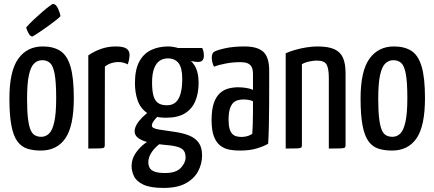

<svg xmlns="http://www.w3.org/2000/svg" viewBox="-20 -742 2170 959"><path d="M184 10Q146.1 10 116.6 0.7Q87.2 -8.6 67.1 -35.6Q47.1 -62.6 37.1 -114.1Q27 -165.6 27 -249.9Q27 -387.4 71.3 -448.7Q115.5 -510 193.4 -510Q246.3 -510 280.7 -488.1Q315 -466.3 331.8 -410.3Q348.7 -354.2 348.7 -252.5Q348.7 -112.8 306.7 -51.4Q264.6 10 184 10ZM186.3 -58.7Q208.3 -58.7 224.9 -74.5Q241.5 -90.3 251 -132.3Q260.6 -174.3 260.6 -252Q260.6 -331.8 253 -372.5Q245.4 -413.3 230 -427.3Q214.6 -441.3 190.5 -441.3Q168.2 -441.3 151.1 -425.6Q134 -409.9 124.6 -368Q115.2 -326.2 115.2 -248.1Q115.2 -186.6 120 -148.6Q124.7 -110.6 133.5 -91.4Q142.2 -72.2 155.9 -65.4Q169.5 -58.7 186.3 -58.7ZM141.9 -559.6Q132.9 -559.6 125.5 -571Q118.2 -582.5 114.4 -593.6Q110.6 -604.7 110.6 -604.7Q127.8 -624.5 149.4 -644.8Q171 -665.2 191.8 -683Q212.6 -700.8 227.2 -711.6Q241.8 -722.4 244.4 -722.4Q258.8 -722.4 269.1 -700.8Q279.4 -679.3 282 -661.2Q276.2 -654 258.5 -640.3Q240.9 -626.6 218.8 -610.6Q196.7 -594.6 175.7 -580.6Q154.8 -566.6 141.9 -559.6Z M421 0V-465.4Q450.2 -485.8 485.1 -497.9Q520.1 -510 557.2 -510Q596 -510 611.5 -499.4Q627 -488.8 627 -468.1Q627 -460.2 625 -446.8Q623 -433.4 617.7 -420.4Q607.4 -426.1 595.4 -429.2Q583.5 -432.2 570.2 -432.2Q553.4 -432.2 536 -426.7Q518.5 -421.1 503.9 -409.6L503.3 -16.5Q503.3 -8.2 499.8 -4.9Q496.4 -1.6 479.1 -0.8Q461.8 0 421 0Z M797.6 196.7Q730.6 196.7 696 180.1Q661.3 163.5 649.3 138.3Q637.3 113.2 637.3 87.5Q637.3 53 657 23.5Q676.6 -6 707.3 -28.4Q738 -50.8 771.7 -61.4L801.8 -36.8Q782.7 -28.8 763.8 -11.9Q744.9 4.9 732.9 26Q720.9 47 720.9 68.7Q720.9 84.3 727.5 96.4Q734.1 108.6 752.7 115.4Q771.4 122.2 805.3 122.2Q858.9 122.2 883 96.6Q907 71 907 44.6Q907 21.9 897 9.3Q887 -3.3 862.3 -9.8Q837.6 -16.3 793.7 -19.3Q752.1 -23.4 719.8 -31.4Q687.6 -39.4 669.7 -53.2Q651.7 -67.1 652.4 -87.1Q653 -103.4 663.1 -120.9Q673.2 -138.4 691.7 -156.7Q710.2 -175 734.6 -191.8L785.1 -174.6Q779.1 -171.5 767.9 -160.8Q756.7 -150.2 747.6 -137.6Q738.6 -125 738.6 -114.3Q738.6 -100.9 772.5 -95.2Q806.5 -89.4 856.6 -82.7Q896.5 -76.8 926 -64.6Q955.5 -52.3 972.4 -29.2Q989.3 -6.1 989.3 33.9Q989.3 76.9 969.1 114.2Q948.9 151.5 906.9 174.1Q864.9 196.7 797.6 196.7ZM810 -154Q749.5 -154 715.5 -177.2Q681.5 -200.5 667.7 -239.8Q654 -279.2 654 -326.8Q654 -393.2 675.2 -433.4Q696.4 -473.5 734 -491.8Q771.7 -510 820.5 -510Q832.5 -510 848.9 -507.2Q865.3 -504.4 879.3 -498.7L895.7 -462.7Q930.5 -448.9 951.2 -415.9Q972 -383 972 -328.6Q972 -276 955.5 -236.9Q939 -197.7 903.5 -175.8Q868 -154 810 -154ZM814.3 -216.2Q840.6 -216.2 857.3 -230.9Q874 -245.5 882.2 -275.2Q890.3 -304.8 890.3 -348.1Q890.3 -402.8 872 -426.6Q853.7 -450.4 817.3 -450.4Q795.8 -450.4 777.9 -438.6Q760 -426.7 749.8 -400.3Q739.5 -373.9 739.5 -329.4Q739.5 -294 745.3 -268.4Q751 -242.8 767.1 -229.5Q783.1 -216.2 814.3 -216.2ZM970 -432.5Q955 -432.5 933.8 -437.5Q912.6 -442.6 891.8 -449.2Q870.9 -455.9 857.3 -460.9Q843.8 -465.9 843.8 -465.9L835.3 -502.4H989.9Q993.1 -496.6 995.7 -487.1Q998.3 -477.7 998.3 -463.6Q998.3 -447.3 990.6 -439.9Q982.9 -432.5 970 -432.5Z M1179.9 10Q1152.2 10.4 1126.7 5.7Q1101.2 1.1 1080.9 -14.2Q1060.5 -29.5 1048.7 -60Q1036.8 -90.5 1036.8 -142.1Q1036.8 -194.2 1047.9 -226.5Q1059 -258.8 1078.1 -276.3Q1097.3 -293.8 1121.1 -299.9Q1145 -306.1 1170.1 -306.1Q1186.4 -306.1 1207.6 -303.2Q1228.9 -300.4 1243.6 -292.8Q1243.6 -292.8 1243.6 -306.8Q1243.6 -320.8 1243.6 -339.4Q1243.6 -358 1243.6 -372Q1243.6 -395.6 1236.5 -408.4Q1229.3 -421.1 1215.5 -426.4Q1201.8 -431.6 1181.6 -431.6Q1143.3 -431.6 1107.2 -424.7Q1071.1 -417.8 1048.9 -408.8Q1042.3 -421.3 1040 -433.8Q1037.8 -446.3 1037.8 -455.5Q1037.8 -463.1 1040.4 -471.1Q1043 -479.2 1048.6 -482.8Q1061.7 -491.1 1103 -500.6Q1144.3 -510 1201.5 -510Q1265.9 -510 1295.3 -483.2Q1324.6 -456.4 1324.6 -388.4V-334.7Q1324.6 -277.7 1324.3 -220.3Q1323.9 -162.9 1322.9 -112.6Q1321.9 -62.2 1319.3 -24.1Q1298.9 -11.9 1263.8 -1Q1228.7 10 1179.9 10ZM1187.5 -58Q1204 -58 1219.1 -63.2Q1234.1 -68.3 1240.2 -74.7Q1241.6 -91.4 1242.4 -119Q1243.3 -146.6 1243.5 -177.9Q1243.6 -209.2 1243.6 -236.2Q1233.7 -241.2 1220.4 -243.2Q1207.1 -245.2 1196.5 -245.2Q1181.5 -245.2 1167.9 -241.5Q1154.4 -237.9 1144 -227.3Q1133.7 -216.7 1127.7 -196.8Q1121.7 -176.9 1121.7 -144.4Q1121.7 -116.9 1126.4 -100Q1131 -83.1 1139.8 -73.7Q1148.6 -64.3 1160.9 -61.2Q1173.2 -58 1187.5 -58Z M1407 0V-475.9Q1426.9 -485 1453.7 -492.7Q1480.5 -500.4 1509.8 -505.2Q1539.1 -510 1565.5 -510Q1618.3 -510 1648.9 -496.7Q1679.5 -483.5 1692.7 -454.2Q1706 -425 1706 -376.4V-16.5Q1706 -8.2 1702.1 -4.9Q1698.2 -1.6 1680.8 -0.8Q1663.5 0 1622.4 0V-352.3Q1622.4 -399.4 1611.3 -419.4Q1600.2 -439.4 1562.6 -439.4Q1546.3 -439.4 1525.2 -435Q1504.1 -430.6 1488 -421.4V-16.5Q1488 -8.2 1484.4 -4.9Q1480.8 -1.6 1463.8 -0.8Q1446.8 0 1407 0Z M1938 10Q1900.1 10 1870.6 0.7Q1841.2 -8.6 1821.1 -35.6Q1801.1 -62.6 1791.1 -114.1Q1781 -165.6 1781 -249.9Q1781 -387.4 1825.3 -448.7Q1869.5 -510 1947.4 -510Q2000.3 -510 2034.7 -488.1Q2069 -466.3 2085.8 -410.3Q2102.7 -354.2 2102.7 -252.5Q2102.7 -112.8 2060.7 -51.4Q2018.6 10 1938 10ZM1940.3 -58.7Q1962.3 -58.7 1978.9 -74.5Q1995.5 -90.3 2005 -132.3Q2014.6 -174.3 2014.6 -252Q2014.6 -331.8 2007 -372.5Q1999.4 -413.3 1984 -427.3Q1968.6 -441.3 1944.5 -441.3Q1922.2 -441.3 1905.1 -425.6Q1888 -409.9 1878.6 -368Q1869.2 -326.2 1869.2 -248.1Q1869.2 -186.6 1874 -148.6Q1878.7 -110.6 1887.5 -91.4Q1896.2 -72.2 1909.9 -65.4Q1923.5 -58.7 1940.3 -58.7Z"/></svg>

Font: Yanone Kaffeesatz ExtraLight
Style: Regular
Weight: 200
Designer: Yanone (Cyrillic: Daniel Pouzeot, Huerta Tipografica, and Cyreal)
Foundry: Yanone
Version: Version 2.003